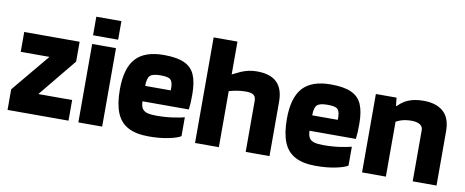

<svg xmlns="http://www.w3.org/2000/svg" viewBox="-61 -923 2887 1191"><g transform="rotate(10 1382.5 -327.5)"><path d="M406 0H22V-130L221 -369H40V-494H389V-369L193 -130H406Z M468 0V-494H618V0ZM464 -548V-665H622V-548Z M919 -376Q870 -376 853.5 -359.5Q837 -343 837 -295H998Q998 -299 998 -305.5Q998 -312 998 -317Q996 -354 980 -365Q964 -376 919 -376ZM1113 -27Q1092 -13 1037 -1.5Q982 10 912 10Q832 10 782 -16.5Q732 -43 709 -99.5Q686 -156 686 -247Q686 -380 742 -442Q798 -504 919 -504Q1001 -504 1048 -482.5Q1095 -461 1114.5 -415Q1134 -369 1134 -293Q1134 -261 1133 -242Q1132 -223 1129 -198H837Q838 -168 848 -152.5Q858 -137 879.5 -131Q901 -125 936 -125Q995 -125 1044 -132.5Q1093 -140 1113 -146Z M1203 0V-665H1353V0ZM1325 -343V-441Q1355 -461 1403.5 -482.5Q1452 -504 1505 -504Q1589 -504 1630.5 -464Q1672 -424 1672 -342V0H1522V-322Q1522 -346 1508 -357.5Q1494 -369 1459 -369Q1429 -369 1401 -364Q1373 -359 1352.5 -353Q1332 -347 1325 -343Z M1971 -376Q1922 -376 1905.5 -359.5Q1889 -343 1889 -295H2050Q2050 -299 2050 -305.5Q2050 -312 2050 -317Q2048 -354 2032 -365Q2016 -376 1971 -376ZM2165 -27Q2144 -13 2089 -1.5Q2034 10 1964 10Q1884 10 1834 -16.5Q1784 -43 1761 -99.5Q1738 -156 1738 -247Q1738 -380 1794 -442Q1850 -504 1971 -504Q2053 -504 2100 -482.5Q2147 -461 2166.5 -415Q2186 -369 2186 -293Q2186 -261 2185 -242Q2184 -223 2181 -198H1889Q1890 -168 1900 -152.5Q1910 -137 1931.5 -131Q1953 -125 1988 -125Q2047 -125 2096 -132.5Q2145 -140 2165 -146Z M2255 0V-494H2385L2391 -442H2405V0ZM2377 -326V-423Q2415 -469 2456.5 -486.5Q2498 -504 2554 -504Q2636 -504 2680 -464Q2724 -424 2724 -342V0H2574V-322Q2574 -346 2554.5 -357.5Q2535 -369 2501 -369Q2456 -369 2423 -354.5Q2390 -340 2377 -326Z"/></g></svg>

Font: Blinker
Style: Regular
Weight: 400
Designer: Juergen Huber
Foundry: supertype
Version: 1.017